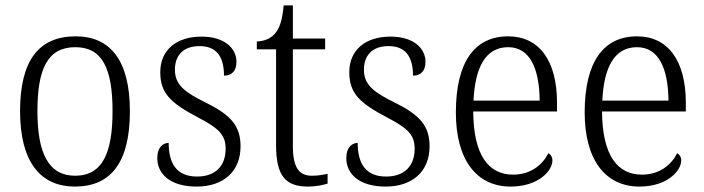

<svg xmlns="http://www.w3.org/2000/svg" viewBox="-20 -678 2597 708"><path d="M256 10C389 10 459 -79 459 -268C459 -456 386 -544 259 -544C123 -544 54 -455 54 -268C54 -80 130 10 256 10ZM257 -30C159 -30 118 -113 118 -268C118 -425 156 -504 258 -504C357 -504 395 -426 395 -268C395 -116 359 -30 257 -30Z M705 10C803 10 867 -45 867 -138C867 -211 835 -252 740 -299C661 -338 625 -365 625 -421C625 -471 653 -508 716 -508C775 -508 806 -473 806 -399C836 -399 852 -418 852 -450C852 -499 809 -543 723 -543C631 -543 571 -494 571 -412C571 -333 610 -298 710 -245C792 -203 812 -177 812 -129C812 -68 776 -27 707 -27C629 -27 602 -78 602 -151C582 -151 560 -136 560 -95C560 -37 607 10 705 10Z M1116 10C1142 10 1170 5 1188 -1V-37C1168 -33 1152 -30 1130 -30C1083 -30 1060 -60 1060 -139V-496H1179V-536H1060V-658H1026C1021 -603 1011 -573 993 -553C977 -535 953 -526 927 -525V-496H998V-143C998 -29 1033 10 1116 10Z M1402 10C1500 10 1564 -45 1564 -138C1564 -211 1532 -252 1437 -299C1358 -338 1322 -365 1322 -421C1322 -471 1350 -508 1413 -508C1472 -508 1503 -473 1503 -399C1533 -399 1549 -418 1549 -450C1549 -499 1506 -543 1420 -543C1328 -543 1268 -494 1268 -412C1268 -333 1307 -298 1407 -245C1489 -203 1509 -177 1509 -129C1509 -68 1473 -27 1404 -27C1326 -27 1299 -78 1299 -151C1279 -151 1257 -136 1257 -95C1257 -37 1304 10 1402 10Z M1863 10C1966 10 2017 -49 2017 -86C2017 -100 2010 -109 2002 -113C1981 -71 1938 -34 1872 -34C1780 -34 1726 -108 1725 -267H2034V-299C2034 -456 1967 -544 1854 -544C1731 -544 1661 -451 1661 -263C1661 -89 1737 10 1863 10ZM1970 -307H1726C1732 -431 1771 -504 1854 -504C1934 -504 1969 -425 1970 -307Z M2338 10C2441 10 2492 -49 2492 -86C2492 -100 2485 -109 2477 -113C2456 -71 2413 -34 2347 -34C2255 -34 2201 -108 2200 -267H2509V-299C2509 -456 2442 -544 2329 -544C2206 -544 2136 -451 2136 -263C2136 -89 2212 10 2338 10ZM2445 -307H2201C2207 -431 2246 -504 2329 -504C2409 -504 2444 -425 2445 -307Z"/></svg>

Font: Noto Serif Myanmar SemiCondensed Light
Style: Regular
Weight: 300
Width: 4
Designer: Ben Mitchell and the Monotype Design Team
Foundry: Monotype Imaging Inc.
Version: Version 2.106